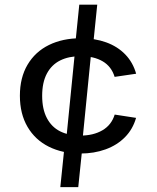

<svg xmlns="http://www.w3.org/2000/svg" viewBox="-20 -730 660 806"><path d="M327.7 -130 308.5 55.7H233.2L252.3 -130ZM317.2 -85.5Q242.3 -85.5 184.9 -114.2Q127.5 -142.8 95.5 -197.6Q63.5 -252.3 63.5 -328.2Q63.5 -404 95.6 -458.3Q127.7 -512.7 185.4 -541.1Q243.2 -569.5 319.2 -569.5Q378 -569.5 425.8 -552.2Q473.7 -534.8 505.9 -501.4Q538.2 -468 551.5 -420.5L461.2 -407.3Q447.8 -451 411 -472.6Q374.2 -494.2 318.7 -494.2Q268.7 -494.2 232.6 -476.2Q196.5 -458.2 176.8 -421.1Q157 -384 157 -327.8Q157 -271.8 176.8 -234.3Q196.5 -196.8 232.2 -178.8Q268 -160.8 317.2 -160.8Q371.8 -160.8 409.9 -183Q448 -205.2 461.5 -249L551.2 -235.2Q537.8 -187.8 504.7 -154.2Q471.5 -120.5 423.2 -103Q375 -85.5 317.2 -85.5ZM293.7 -522.5 312.8 -710.3H388.2L369 -522.5ZM255 -114 297.2 -538.5H365.7L323.5 -114Z"/></svg>

Font: Monaspace Neon Var
Style: Regular
Weight: 400
Designer: Riley Cran and the Lettermatic Team
Version: Version 1.000 (Monaspace Neon Var)